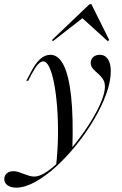

<svg xmlns="http://www.w3.org/2000/svg" viewBox="-99 -681 569 894"><path d="M-23.4 192.7Q-48.4 192.7 -63.7 181.9Q-79 171 -79 153.2Q-79 136.3 -67.3 126.2Q-55.6 116.1 -37.1 116.1Q-24.2 116.1 -12.1 120.2Q0 124.2 12.1 129Q24.2 133.9 36.7 137.5Q49.2 141.1 61.3 141.1Q85.5 141.1 119 118.5Q152.4 96 189.1 58.5Q225.8 21 261.3 -25Q296.8 -71 325.8 -118.1Q354.8 -165.3 372.2 -207.3Q389.5 -249.2 389.5 -278.2Q389.5 -299.2 379.4 -313.7Q369.4 -328.2 356.5 -339.1Q343.5 -350 333.5 -361.3Q323.4 -372.6 323.4 -387.9Q323.4 -404.8 335.1 -415.3Q346.8 -425.8 365.3 -425.8Q389.5 -425.8 403.2 -406Q416.9 -386.3 416.9 -350Q416.9 -301.6 395.6 -243.1Q374.2 -184.7 338.3 -123.8Q302.4 -62.9 256.5 -6Q210.5 50.8 161.3 95.6Q112.1 140.3 64.1 166.5Q16.1 192.7 -23.4 192.7ZM162.1 91.1Q170.2 19.4 171 -50.8Q171.8 -121 166.9 -183.1Q162.1 -245.2 152.8 -293.1Q143.5 -341.1 130.6 -368.1Q117.7 -395.2 102.4 -395.2Q91.1 -395.2 78.2 -381.5Q65.3 -367.7 47.6 -334.7L32.3 -304.8H23.4L43.5 -342.7Q65.3 -385.5 87.5 -405.6Q109.7 -425.8 135.5 -425.8Q173.4 -425.8 197.6 -377Q221.8 -328.2 232.3 -231Q242.7 -133.9 237.9 12.1Q228.2 24.2 216.5 37.1Q204.8 50 191.5 62.9Q178.2 75.8 162.1 91.1ZM147.6 -489.5 142.7 -494.4 317.7 -661.3H326.6L409.7 -494.4L402.4 -489.5L273.4 -606.5L296 -604.8Z"/></svg>

Font: Playfair 144pt
Style: Italic
Weight: 400
Italic angle: -15.6°
Designer: Claus Eggers Sørensen
Foundry: Claus Eggers Sørensen
Version: Version 2.001;gftools[0.9.30]